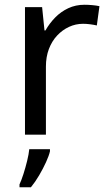

<svg xmlns="http://www.w3.org/2000/svg" viewBox="-20 -566 453 807"><path d="M335 -546Q350 -546 367.5 -544.5Q385 -543 398 -540L387 -459Q374 -462 358.5 -464Q343 -466 329 -466Q298 -466 270 -453Q242 -440 220 -416.5Q198 -393 185.5 -360Q173 -327 173 -286V0H85V-536H157L167 -438H171Q188 -468 212 -492.5Q236 -517 267 -531.5Q298 -546 335 -546ZM190 70Q186 88 173.5 115.5Q161 143 144.5 171Q128 199 110 221H62V209Q70 192 78.5 165.5Q87 139 94 110.5Q101 82 103 61H190Z"/></svg>

Font: Noto Sans Lao Looped
Style: Regular
Weight: 400
Designer: Mark Frömberg, Ben Mitchell
Foundry: The Fontpad Ltd
Version: Version 1.001